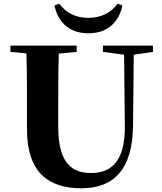

<svg xmlns="http://www.w3.org/2000/svg" viewBox="-20 -992 869 1032"><path d="M612 -972C576 -923 523 -896 455 -896C387 -896 335 -923 299 -972L273 -963C288 -884 343 -813 455 -813C568 -813 622 -884 638 -963ZM802 -747H533V-713L647 -698L651 -316C653 -135 586 -62 470 -62C355 -62 293 -129 293 -312V-406C293 -505 293 -606 296 -704L392 -713V-747H36V-713L122 -705C125 -605 125 -504 125 -406V-297C125 -61 245 20 417 20C594 20 692 -84 695 -314L699 -698L802 -713Z"/></svg>

Font: Noto Serif KR Black
Style: Regular
Weight: 900
Version: Version 1.001;PS 1.001;hotconv 16.6.54;makeotf.lib2.5.65590